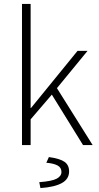

<svg xmlns="http://www.w3.org/2000/svg" viewBox="-20 -739 504 978"><path d="M92 0V-719H136V-189H138L375 -480H426L270 -290L452 0H403L244 -257L136 -131V0ZM186 219 180 189Q245 184 269 171Q293 158 293 137Q293 114 272.5 103.5Q252 93 216 90L229 61Q286 69 309 85.5Q332 102 332 134Q332 173 295 193.5Q258 214 186 219Z"/></svg>

Font: Mada Light
Style: Regular
Weight: 300
Designer: Khaled Hosny
Version: Version 1.5